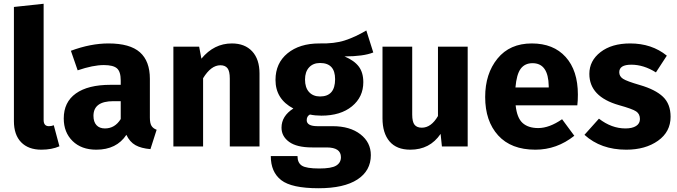

<svg xmlns="http://www.w3.org/2000/svg" viewBox="-20 -779 3602 1021"><path d="M200 17Q131 17 92.5 -22.5Q54 -62 54 -135V-742L212 -759V-141Q212 -108 240 -108Q254 -108 266 -113L296 -1Q255 17 200 17Z M777 -154Q777 -124 785.5 -110Q794 -96 813 -89L780 14Q731 10 700.5 -7Q670 -24 652 -62Q600 17 492 17Q413 17 366 -29Q319 -75 319 -149Q319 -236 383.5 -282Q448 -328 568 -328H622V-351Q622 -398 602 -415.5Q582 -433 532 -433Q475 -433 393 -405L357 -509Q462 -548 557 -548Q671 -548 724 -501Q777 -454 777 -360ZM538 -96Q591 -96 622 -146V-241H583Q477 -241 477 -163Q477 -131 493 -113.5Q509 -96 538 -96Z M1213 -548Q1282 -548 1321 -506Q1360 -464 1360 -388V0H1202V-361Q1202 -401 1189.5 -416.5Q1177 -432 1152 -432Q1102 -432 1060 -363V0H902V-531H1039L1051 -467Q1118 -548 1213 -548Z M1928 -617 1965 -500Q1913 -479 1812 -479Q1864 -457 1888 -425Q1912 -393 1912 -342Q1912 -263 1851.5 -213.5Q1791 -164 1689 -164Q1656 -164 1628 -170Q1611 -161 1611 -140Q1611 -108 1669 -108H1749Q1841 -108 1896.5 -65Q1952 -22 1952 46Q1952 129 1880.5 175.5Q1809 222 1674 222Q1531 222 1475.5 179Q1420 136 1420 51H1562Q1562 87 1585.5 102Q1609 117 1678 117Q1743 117 1768 101.5Q1793 86 1793 57Q1793 5 1717 5H1640Q1558 5 1517.5 -24.5Q1477 -54 1477 -100Q1477 -162 1540 -202Q1445 -252 1445 -354Q1445 -443 1509 -495.5Q1573 -548 1678 -548Q1758 -546 1813.5 -564Q1869 -582 1928 -617ZM1682 -444Q1645 -444 1623.5 -420.5Q1602 -397 1602 -356Q1602 -313 1623.5 -289.5Q1645 -266 1682 -266Q1762 -266 1762 -358Q1762 -444 1682 -444Z M2467 -531V0H2330L2323 -67Q2266 17 2162 17Q2089 17 2051.5 -27Q2014 -71 2014 -150V-531H2172V-170Q2172 -131 2184.5 -115.5Q2197 -100 2223 -100Q2273 -100 2309 -162V-531Z M3053 -276Q3053 -243 3050 -219H2722Q2729 -152 2759 -125Q2789 -98 2842 -98Q2901 -98 2969 -145L3034 -57Q2941 17 2827 17Q2698 17 2629 -59Q2560 -135 2560 -263Q2560 -387 2625.5 -467.5Q2691 -548 2808 -548Q2923 -548 2988 -476Q3053 -404 3053 -276ZM2898 -314V-321Q2896 -443 2812 -443Q2771 -443 2749 -413.5Q2727 -384 2721 -314Z M3331 -548Q3446 -548 3526 -483L3468 -394Q3403 -435 3337 -435Q3273 -435 3273 -395Q3273 -373 3293 -360Q3313 -347 3382 -327Q3465 -303 3505.5 -264.5Q3546 -226 3546 -158Q3546 -78 3479 -30.5Q3412 17 3310 17Q3175 17 3088 -62L3165 -148Q3232 -96 3306 -96Q3342 -96 3362.5 -109Q3383 -122 3383 -146Q3383 -173 3363 -186.5Q3343 -200 3271 -220Q3114 -265 3114 -386Q3114 -456 3173.5 -502Q3233 -548 3331 -548Z"/></svg>

Font: Fira Sans
Style: Bold
Weight: 700
Designer: bBox Type GmbH & Carrois Corporate GbR & Edenspiekermann AG
Foundry: bBox Type GmbH & Carrois Corporate GbR & Edenspiekermann AG
Version: Version 4.301;PS 004.301;hotconv 1.0.88;makeotf.lib2.5.64775